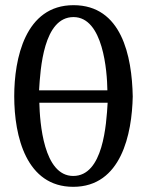

<svg xmlns="http://www.w3.org/2000/svg" viewBox="-20 -709 568 742"><path d="M132 -312H396C391 -228 379 -29 263 -29C148 -29 134 -236 132 -312ZM395 -360H131C136 -443 148 -643 264 -643C379 -643 394 -433 395 -360ZM493 -336C490 -493 450 -689 264 -689C77 -689 35 -482 35 -337C35 -181 82 13 263 13C449 13 490 -192 493 -336Z"/></svg>

Font: Veleka
Style: Regular
Weight: 400
Designer: Stefan Peev, Context Ltd, 2016; SIL International, 1997-2014.
Foundry: Stefan Peev, Context Ltd, 2016
Version: Version 1.000